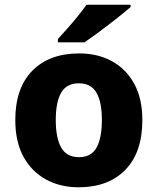

<svg xmlns="http://www.w3.org/2000/svg" viewBox="-20 -786 670 816"><path d="M585 -276Q585 -138 512.5 -64Q440 10 314 10Q236 10 175 -23.5Q114 -57 79.5 -120.5Q45 -184 45 -276Q45 -412 117.5 -485.5Q190 -559 317 -559Q395 -559 455.5 -526Q516 -493 550.5 -430Q585 -367 585 -276ZM217 -276Q217 -200 240 -159Q263 -118 316 -118Q368 -118 390.5 -159Q413 -200 413 -276Q413 -352 390 -392Q367 -432 315 -432Q263 -432 240 -392Q217 -352 217 -276ZM535 -756Q519 -742 494 -722Q469 -702 440.5 -680Q412 -658 385 -638.5Q358 -619 339 -606H226V-620Q242 -638 265 -663.5Q288 -689 310 -716.5Q332 -744 348 -766H535Z"/></svg>

Font: Noto Sans Meetei Mayek ExtraBold
Style: Regular
Weight: 800
Designer: Monotype Design Team and Neelakash Kshetrimayum
Foundry: Monotype Imaging Inc.
Version: Version 2.002; ttfautohint (v1.8.4.7-5d5b)